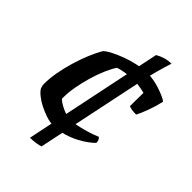

<svg xmlns="http://www.w3.org/2000/svg" viewBox="-216 -710 926 926"><g transform="rotate(45 247.5 -246.5)"><path d="M199 0Q178 0 152 -8.5Q126 -17 101.5 -29.5Q77 -42 58.5 -57Q40 -72 33 -85Q31 -90 29.5 -96.5Q28 -103 28 -112Q28 -148 35.5 -190Q43 -232 56 -275.5Q69 -319 85 -357.5Q101 -396 118 -424Q131 -436 155.5 -448.5Q180 -461 212 -473Q244 -485 279.5 -492.5Q315 -500 350 -500Q365 -500 386 -496.5Q407 -493 428.5 -486Q450 -479 468.5 -471Q487 -463 495 -455Q486 -416 472 -378Q458 -340 447 -320Q429 -320 417 -322Q405 -324 397 -328L398 -419Q392 -421 376.5 -424Q361 -427 344.5 -429Q328 -431 320 -431Q308 -431 290 -428.5Q272 -426 253.5 -422.5Q235 -419 222 -414Q207 -392 192 -357Q177 -322 165.5 -282Q154 -242 147 -203Q140 -164 140 -133Q140 -128 140 -126.5Q140 -125 140 -121Q146 -114 158 -106.5Q170 -99 185 -92Q200 -85 215 -81Q230 -77 241 -77Q256 -77 278 -81.5Q300 -86 324 -92.5Q348 -99 367.5 -106Q387 -113 396 -117Q399 -115 403.5 -107.5Q408 -100 408 -88Q400 -79 381 -64.5Q362 -50 334 -35Q306 -20 272 -10Q238 0 199 0ZM164 121 312 -591Q331 -602 351.5 -608Q372 -614 394 -614Q382 -577 371 -536.5Q360 -496 354 -467L233 111Q223 115 203.5 118Q184 121 164 121Z"/></g></svg>

Font: Texturina Medium 12pt SemiBold
Style: Italic
Weight: 600
Italic angle: -11°
Version: Version 1.002